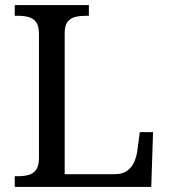

<svg xmlns="http://www.w3.org/2000/svg" viewBox="-20 -734 663 754"><path d="M38 0V-42H51Q74 -42 92.5 -47Q111 -52 122 -67.5Q133 -83 133 -114V-600Q133 -632 122 -647Q111 -662 92.5 -667Q74 -672 51 -672H38V-714H329V-672H316Q294 -672 275.5 -667.5Q257 -663 245.5 -648.5Q234 -634 234 -604V-50H431Q461 -50 479.5 -63.5Q498 -77 507 -98Q516 -119 519 -140L529 -215H581L574 0Z"/></svg>

Font: Noto Serif Myanmar
Style: Regular
Weight: 400
Designer: Ben Mitchell and the Monotype Design Team
Foundry: Monotype Imaging Inc.
Version: Version 2.106